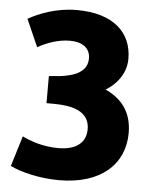

<svg xmlns="http://www.w3.org/2000/svg" viewBox="-53 -758 671 825"><g transform="rotate(5 283.0 -345.5)"><path d="M513 -206C513 -72 413 22 233 22C146 22 65 1 21 -21L61 -152C93 -136 149 -115 217 -115C296 -115 336 -150 336 -207C336 -274 279 -298 209 -302C193 -303 168 -303 150 -303V-420C182 -422 209 -424 232 -430C276 -439 315 -462 315 -510C315 -557 278 -579 228 -579C174 -579 125 -559 89 -539L37 -657C81 -682 156 -713 245 -713C404 -713 484 -636 484 -523C484 -457 440 -407 394 -381V-385C463 -355 513 -301 513 -206Z"/></g></svg>

Font: Repo ExtraBold
Style: Bold
Weight: 700
Designer: Stefan Peev
Foundry: Context Ltd
Version: Version 1.502